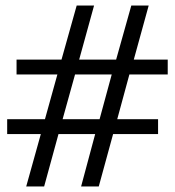

<svg xmlns="http://www.w3.org/2000/svg" viewBox="-20 -609 634 696"><path d="M258 -589H321L267 -393H401L456 -589H519L465 -393H588V-339H449L405 -177H553V-123H390L338 67H274L325 -123H192L140 67H75L128 -123H6V-177H143L188 -339H40V-393H203ZM252 -339 207 -177H341L385 -339Z"/></svg>

Font: Podkova
Style: Regular
Weight: 400
Designer: Ilya Yudin
Foundry: Cyreal (www.cyreal.org)
Version: Version 2.103